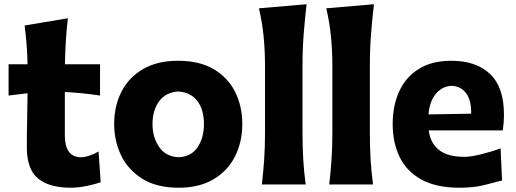

<svg xmlns="http://www.w3.org/2000/svg" viewBox="-20 -860 2404 895"><path d="M309.1 15.1Q209.5 15.1 157.2 -28.1Q105 -71.3 105 -174.3Q105 -232.4 106.4 -293.7Q107.9 -355 108.4 -425.3L20 -414.6V-560.5H108.4Q107.4 -609.4 104 -652.3Q100.6 -695.3 94.7 -741.2L296.4 -774.9Q290 -718.8 286.9 -669.4Q283.7 -620.1 282.7 -560.5H446.3V-414.6Q405.3 -420.9 364 -425Q322.8 -429.2 282.2 -431.2V-230Q282.2 -179.7 300.8 -153.3Q319.3 -127 359.4 -127Q375 -127 397.2 -134.5Q419.4 -142.1 439.5 -153.8L449.2 -10.3Q426.8 -2.4 386.7 6.3Q346.7 15.1 309.1 15.1Z M813.5 15.1Q710.4 15.1 643.6 -26.6Q576.7 -68.4 544.4 -136Q512.2 -203.6 512.2 -281.7Q512.2 -365.7 546.1 -432.4Q580.1 -499 646.5 -537.8Q712.9 -576.7 810.1 -576.7Q910.2 -576.7 976.6 -537.4Q1043 -498 1076.2 -431.4Q1109.4 -364.7 1109.4 -281.7Q1109.4 -197.3 1075 -129.9Q1040.5 -62.5 974.4 -23.7Q908.2 15.1 813.5 15.1ZM812.5 -127Q872.1 -129.9 901.4 -174.1Q930.7 -218.3 930.7 -281.7Q930.7 -348.6 900.4 -388.7Q870.1 -428.7 812.5 -433.6Q752.9 -430.2 721.9 -388.2Q690.9 -346.2 690.9 -281.7Q690.9 -220.2 721.7 -175Q752.4 -129.9 812.5 -127Z M1200.7 0Q1207.5 -59.6 1211.4 -116.2Q1215.3 -172.9 1215.3 -242.2V-554.2Q1215.3 -622.6 1209 -688.5Q1202.6 -754.4 1187 -821.3L1409.2 -840.3Q1401.4 -773.9 1395.8 -702.9Q1390.1 -631.8 1390.1 -554.2V-242.2Q1390.1 -172.9 1393.6 -116.2Q1397 -59.6 1404.8 0Z M1514.6 0Q1521.5 -59.6 1525.4 -116.2Q1529.3 -172.9 1529.3 -242.2V-554.2Q1529.3 -622.6 1522.9 -688.5Q1516.6 -754.4 1501 -821.3L1723.1 -840.3Q1715.3 -773.9 1709.7 -702.9Q1704.1 -631.8 1704.1 -554.2V-242.2Q1704.1 -172.9 1707.5 -116.2Q1710.9 -59.6 1718.8 0Z M2123 15.1Q2013.7 15.1 1944.6 -22.9Q1875.5 -61 1843 -127.9Q1810.5 -194.8 1810.5 -281.7Q1810.5 -368.2 1841.1 -434.6Q1871.6 -501 1932.4 -538.8Q1993.2 -576.7 2083.5 -576.7Q2199.7 -576.7 2264.4 -515.1Q2329.1 -453.6 2329.1 -327.1Q2329.1 -304.7 2327.6 -286.9Q2326.2 -269 2323.7 -252H1978.5Q1985.8 -193.4 2026.1 -161.1Q2066.4 -128.9 2145 -128.9Q2174.8 -128.9 2223.1 -140.9Q2271.5 -152.8 2313.5 -168.5L2320.3 -18.6Q2285.2 -9.3 2236.1 2.9Q2187 15.1 2123 15.1ZM2176.3 -330.1Q2177.7 -391.1 2153.3 -424.6Q2128.9 -458 2085.4 -460Q2040.5 -457.5 2011.5 -422.6Q1982.4 -387.7 1977.5 -326.7Z"/></svg>

Font: Pinar-DS1-FD Bold
Style: Regular
Weight: 700
Designer: Amin Abedi
Version: Version 2.000